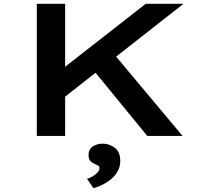

<svg xmlns="http://www.w3.org/2000/svg" viewBox="-20 -720 1116 1017"><path d="M275 -169 249 -307 752 -700H952ZM175 0V-700H325V0ZM760 0 459 -368 549 -475 947 0ZM475 277 441 227Q455 223 470 214.5Q485 206 496 194Q507 182 507 171Q507 161 500.5 157.5Q494 154 484 149Q469 143 459 133.5Q449 124 449 101Q449 71 471 56Q493 41 524 41Q560 41 588.5 63Q617 85 617 132Q617 162 604 186Q591 210 569.5 228Q548 246 523.5 258Q499 270 475 277Z"/></svg>

Font: Lexend Zetta SemiBold
Style: Regular
Weight: 600
Designer: Bonnie Shaver-Troup, Thomas Jockin
Foundry: Lexend
Version: Version 1.007